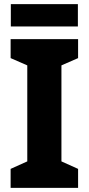

<svg xmlns="http://www.w3.org/2000/svg" viewBox="-20 -902 426 922"><path d="M354 -882H32V-775H354ZM355 0V-91L275 -127V-588L355 -623V-714H31V-623L111 -588V-127L31 -91V0Z"/></svg>

Font: Noto Sans Arabic UI SmCn XBd
Style: Regular
Weight: 800
Width: 4
Designer: Monotype Design Team, Nadine Chahine and Nizar Qandah
Foundry: Monotype Imaging Inc.
Version: Version 2.010